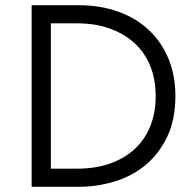

<svg xmlns="http://www.w3.org/2000/svg" viewBox="-20 -720 745 740"><path d="M278 -70H139L138 0H283Q354 0 421.5 -20.5Q489 -41 541 -84Q593 -127 624.5 -193Q656 -259 656 -350Q656 -428 630 -492Q604 -556 555.5 -602.5Q507 -649 437.5 -674.5Q368 -700 281 -700H139V-630H278Q346 -630 401.5 -610.5Q457 -591 497 -555Q537 -519 558.5 -467Q580 -415 580 -349Q580 -286 559.5 -234.5Q539 -183 500 -146.5Q461 -110 405 -90Q349 -70 278 -70ZM176 -700H102V0H176Z"/></svg>

Font: Tilda Sans VF
Style: Regular
Weight: 400
Designer: ParaType Ltd
Foundry: ParaType Ltd
Version: Version 1.010